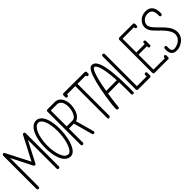

<svg xmlns="http://www.w3.org/2000/svg" viewBox="172 -1763 2795 2795"><g transform="rotate(-45 1570.0 -365.5)"><path d="M440 -731Q457 -731 462 -714Q463 -710 463 -708V-24Q463 -7 446 -2Q443 -1 440 -1Q423 -1 418 -18Q417 -21 417 -24V-616L250 -293Q243 -281 230 -280Q216 -281 209 -293L46 -614V-23Q46 -6 29 -1Q26 0 23 0Q6 0 1 -17Q0 -20 0 -23V-708Q6 -727 23 -731Q37 -730 43 -719L230 -354L419 -718Q427 -730 440 -731Z M699 -686Q670 -685 646 -663Q620 -638 600 -593Q561 -501 558 -367Q558 -359 558 -352Q558 -227 592 -141Q610 -95 634 -72Q659 -49 687 -49Q709 -50 729 -71Q752 -95 770 -140Q807 -234 813 -366Q814 -385 814 -403Q813 -516 788 -592Q772 -638 749 -662Q726 -685 699 -686ZM700 -732Q747 -730 782 -694Q812 -661 831 -607Q860 -523 860 -404Q860 -384 859 -364Q853 -223 813 -123Q791 -69 763 -39Q729 -3 687 -3Q640 -4 603 -39Q570 -70 549 -124Q512 -219 512 -352Q512 -360 512 -368Q515 -511 558 -611Q582 -666 614 -696Q653 -732 700 -732Z M955 -682V-355H1080Q1116 -357 1143 -402Q1172 -452 1176 -520Q1177 -529 1177 -538Q1176 -597 1156 -636Q1129 -681 1080 -682ZM932 -728H1080Q1155 -728 1194 -662Q1195 -659 1196 -658Q1223 -608 1223 -539Q1223 -528 1222 -517Q1217 -437 1183 -379Q1150 -325 1104 -312L1183 -28Q1184 -24 1184 -22Q1182 -5 1167 0Q1163 1 1161 1Q1144 0 1138 -16L1058 -309H955V-22Q955 -5 938 0Q935 1 932 1Q915 1 910 -15Q909 -19 909 -22V-332V-705Q909 -723 926 -727Q929 -728 932 -728Z M1698 -728Q1715 -728 1720 -712Q1721 -708 1721 -705V-678Q1721 -661 1704 -656Q1700 -655 1698 -655Q1680 -655 1676 -672Q1675 -675 1675 -678V-682H1504V-24Q1497 -5 1481 -1Q1464 -1 1459 -17Q1458 -21 1458 -24V-681H1289Q1287 -672 1287 -671Q1287 -654 1271 -649Q1267 -649 1264 -648Q1246 -648 1242 -666Q1242 -669 1241 -670Q1241 -702 1241 -702Q1241 -724 1258 -729Q1261 -729 1264 -730Z M1641 -24Q1646 -5 1664 -1Q1682 -1 1686 -18Q1687 -20 1687 -21Q1700 -145 1719 -267L1948 -269Q1951 -195 1951 -110Q1951 -88 1950 -24Q1955 -4 1973 -1Q1992 -1 1996 -19Q1996 -21 1996 -23Q1997 -90 1997 -110Q1996 -486 1943 -632Q1928 -672 1909 -696Q1880 -729 1844 -729Q1823 -729 1804 -712Q1786 -695 1770 -663Q1714 -548 1667 -263Q1641 -104 1641 -24ZM1946 -315 1727 -313Q1767 -551 1811 -642Q1841 -703 1870 -670Q1877 -662 1884 -651Q1909 -608 1925 -517Q1939 -434 1946 -315Z M2069 -729Q2086 -729 2091 -712Q2092 -709 2092 -706V-46H2292V-75Q2292 -93 2309 -97Q2313 -98 2315 -98Q2333 -98 2337 -82Q2338 -78 2338 -75V-23Q2338 -6 2322 -1Q2318 0 2315 0H2069Q2052 0 2047 -17Q2046 -20 2046 -23V-706Q2046 -723 2063 -728Q2066 -729 2069 -729Z M2411 -728H2691Q2709 -728 2713 -711Q2714 -708 2714 -706V-671Q2714 -653 2696 -649Q2693 -648 2691 -648Q2672 -653 2669 -671V-683H2433V-399H2606V-418Q2606 -437 2624 -440Q2627 -441 2629 -441Q2648 -436 2651 -418V-338Q2651 -320 2634 -316Q2631 -316 2629 -315Q2611 -315 2607 -333Q2606 -336 2606 -338V-354H2433V-46H2667V-60Q2672 -78 2690 -82Q2708 -77 2712 -60V-23Q2712 -5 2695 -1Q2692 -1 2690 -1H2411Q2392 -1 2389 -18Q2388 -21 2388 -23V-706Q2393 -724 2411 -728Z M3071 -661Q3091 -622 3091 -564Q3091 -552 3090 -540Q3085 -522 3067 -519Q3049 -519 3045 -537Q3044 -540 3044 -543Q3045 -553 3045 -562Q3044 -612 3030 -640Q3007 -682 2950 -683Q2874 -683 2838 -624Q2822 -598 2822 -572Q2822 -568 2823 -560Q2828 -520 2901 -447Q2904 -444 2943 -405Q3032 -318 3056 -255Q3069 -219 3069 -185Q3068 -97 2993 -43Q2922 7 2851 -2Q2780 -12 2766 -83Q2763 -99 2763 -115Q2763 -125 2765 -146Q2766 -164 2783 -167Q2786 -168 2788 -168Q2806 -168 2810 -149Q2811 -146 2811 -143Q2809 -126 2809 -116Q2810 -93 2814 -79Q2830 -30 2903 -51Q2938 -61 2967 -81Q3023 -123 3023 -187Q3021 -261 2921 -362Q2916 -367 2911 -372Q2902 -381 2884 -398Q2815 -463 2795 -501Q2781 -528 2777 -554Q2776 -564 2776 -572Q2776 -639 2832 -687Q2881 -728 2950 -729Q3033 -729 3069 -666Q3070 -663 3071 -661Z"/></g></svg>

Font: Santa Chrismast Display
Style: Regular
Weight: 400
Designer: MUHAMMAD YONI
Version: Version 001.000